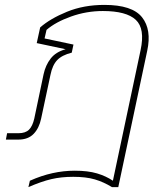

<svg xmlns="http://www.w3.org/2000/svg" viewBox="-20 -570 681 784"><path d="M96 194 102 168Q149 147 194.5 137Q240 127 285 127Q339 127 376 138Q413 149 441 168L554 -365Q573 -453 534.5 -489Q496 -525 400 -525Q333 -525 270 -502.5Q207 -480 170 -448L162 -413L280 -388L273 -355Q233 -345 213.5 -324.5Q194 -304 186 -264L148 -86Q140 -47 117.5 -23.5Q95 0 55 0H4L9 -26H55Q84 -26 98.5 -40.5Q113 -55 120 -86L158 -267Q166 -304 187 -331Q208 -358 248 -369L130 -394L144 -458Q185 -494 253.5 -522Q322 -550 406 -550Q520 -550 560 -499.5Q600 -449 581 -362L463 194H437Q403 173 367 162.5Q331 152 279 152Q230 152 189.5 161.5Q149 171 96 194Z"/></svg>

Font: Kanit Thin
Style: Italic
Weight: 250
Italic angle: -12°
Designer: Katatrad Team
Foundry: CadsonDemak
Version: Version 2.000; ttfautohint (v1.8.3)